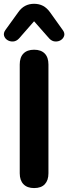

<svg xmlns="http://www.w3.org/2000/svg" viewBox="-31 -973 356 1002"><path d="M147 8.5Q110.8 8.5 91.4 -11.8Q72 -32 72 -68.5V-636.5Q72 -673.8 91.4 -693.6Q110.8 -713.5 147 -713.5Q183.2 -713.5 202.5 -693.6Q221.8 -673.8 221.8 -636.5V-68.5Q221.8 -32 203 -11.8Q184.2 8.5 147 8.5ZM68.2 -772.2Q54.5 -757.5 37.6 -756.5Q20.8 -755.5 7.5 -764Q-5.8 -772.5 -9.8 -786.8Q-13.8 -801 -2.5 -816.8L63.2 -907.8Q79.5 -931.5 100.4 -942.4Q121.2 -953.2 146.8 -953.2Q173 -953.2 193.6 -942.4Q214.2 -931.5 231 -907.8L296 -816.8Q308 -801 304 -786.8Q300 -772.5 286.9 -764Q273.8 -755.5 256.8 -756.5Q239.8 -757.5 226 -772.2L146.8 -862Z"/></svg>

Font: Nunito ExtraLight
Style: Regular
Weight: 200
Designer: Vernon Adams
Foundry: Vernon Adams
Version: Version 3.602;April 4, 2023;FontCreator 14.0.0.2856 64-bit